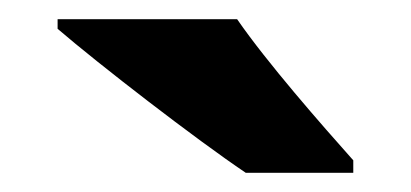

<svg xmlns="http://www.w3.org/2000/svg" viewBox="-20 -786 428 200"><path d="M227 -766H40V-756C83 -719 184 -641 236 -606H348V-619C315 -656 258 -721 227 -766Z"/></svg>

Font: Noto Sans Arabic UI XBd
Style: Regular
Weight: 800
Designer: Monotype Design Team, Nadine Chahine and Nizar Qandah
Foundry: Monotype Imaging Inc.
Version: Version 2.010